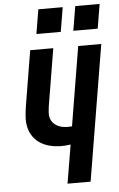

<svg xmlns="http://www.w3.org/2000/svg" viewBox="-62 -993 642 1036"><g transform="rotate(-5 259.0 -475.5)"><path d="M261 0 296 -209Q283 -207 270.5 -206Q258 -205 246 -205Q216 -205 187.5 -211.5Q159 -218 135 -232.5Q111 -247 94.5 -270Q78 -293 71.5 -320.5Q65 -348 67 -378.5Q69 -409 74 -439L123 -735H248L196 -421Q194 -406 193 -390.5Q192 -375 196 -361Q200 -347 209.5 -336Q219 -325 231.5 -318Q244 -311 259 -308Q274 -305 289 -305Q295 -305 300.5 -305.5Q306 -306 312 -306L383 -735H508L386 0ZM364 -819 386 -951H518L496 -819ZM164 -819 186 -951H318L296 -819Z"/></g></svg>

Font: Iosevka SS04 Extrabold Oblique
Style: Regular
Weight: 800
Italic angle: -9°
Monospace: yes
Designer: Belleve Invis
Foundry: Belleve Invis
Version: Version 19.0.0; ttfautohint (v1.8.4)